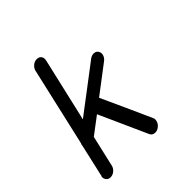

<svg xmlns="http://www.w3.org/2000/svg" viewBox="-173 -780 906 906"><g transform="rotate(-45 280.0 -327.5)"><path d="M205 -648Q220 -648 227.5 -638Q235 -628 232 -614Q232 -614 232 -613L158 -293Q172 -304 196 -322Q220 -340 270 -378Q320 -416 353.5 -441.5Q387 -467 387 -467Q399 -477 413 -477Q428 -477 435.5 -466.5Q443 -456 440 -442Q436 -426 422 -416L284 -311Q291 -295 303 -269.5Q315 -244 339.5 -189.5Q364 -135 380.5 -98.5Q397 -62 397 -62Q401 -53 398 -42Q395 -28 382.5 -17.5Q370 -7 356 -7Q337 -7 330 -23L222 -263L136 -198L100 -42Q97 -28 84.5 -17.5Q72 -7 57.5 -7Q43 -7 35 -17.5Q27 -28 30 -42Q31 -42 31 -42Q68 -205 68 -205Q68 -209 69 -212.5Q70 -216 72 -220L162 -613Q162 -613 162 -614Q166 -628 178 -638Q190 -648 205 -648Z"/></g></svg>

Font: Brass Mono
Style: Italic
Weight: 400
Italic angle: -13°
Monospace: yes
Version: Version 1.100; ttfautohint (v1.8.3) -l 8 -r 50 -G 200 -x 14 